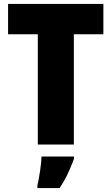

<svg xmlns="http://www.w3.org/2000/svg" viewBox="-20 -734 567 975"><path d="M355 -560H505V-714H21V-560H172V0H355ZM191 61Q190 90 183.5 134Q177 178 170 207V221H283Q308 183 324.5 147.5Q341 112 356 72V61Z"/></svg>

Font: Noto Sans UI SemiCondensed Black
Style: Regular
Weight: 900
Width: 4
Designer: Monotype Design Team
Foundry: Monotype Imaging Inc.
Version: 1.001